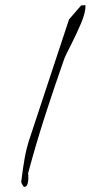

<svg xmlns="http://www.w3.org/2000/svg" viewBox="-56 -838 495 876"><g transform="rotate(-5 191.5 -400.0)"><path d="M7.8 -25.4Q18.6 -78.1 32.2 -128.9Q45.9 -179.7 68.4 -229.5L289.1 -742.2L349.6 -800.8H369.1Q369.1 -785.2 362.3 -765.1Q355.5 -745.1 343.8 -722.7Q332 -700.2 318.4 -676.8Q304.7 -653.3 291 -630.9Q277.3 -608.4 265.1 -588.9Q252.9 -569.3 247.1 -554.7Q191.4 -431.6 139.6 -308.6Q87.9 -185.5 42 -59.6V-48.8Q42 -41 40.5 -31.2Q39.1 -21.5 35.6 -12.2Q32.2 -2.9 25.4 0Q24.4 1 23.4 1H18.6Q17.6 1 16.6 0Q15.6 -1 12.7 -7.3Q9.8 -13.7 7.8 -17.6Z"/></g></svg>

Font: Zeyada
Style: Regular
Weight: 400
Version: Version 1.002 2010